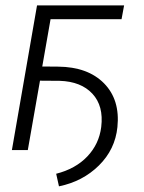

<svg xmlns="http://www.w3.org/2000/svg" viewBox="-20 -548 527 701"><path d="M423.8 -478H164.6L134.3 -305.2L192.4 -304.7Q300.8 -303.7 359.9 -243.7Q418.9 -183.6 408.7 -84Q400.4 -2.4 341.1 56.2Q281.7 114.7 195.3 132.3L185.1 86.4Q255.9 68.4 298.8 23.2Q341.8 -22 349.6 -84.5Q358.9 -161.1 317.4 -205.8Q275.9 -250.5 197.8 -252.9L126 -253.4L81.5 0H23.4L115.2 -528.3H433.1Z"/></svg>

Font: RobotoInd Light
Style: Italic
Weight: 300
Italic angle: -12°
Designer: Google
Version: Version 2.001151; 2014